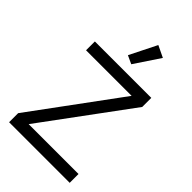

<svg xmlns="http://www.w3.org/2000/svg" viewBox="-279 -1043 1138 1138"><g transform="rotate(45 290.0 -474.5)"><path d="M544 0H36V-76L439 -624H57V-698H530V-622L126 -74H544ZM305 -755 253 -779 338 -949 411 -914Z"/></g></svg>

Font: IBM Plex Sans
Style: Regular
Weight: 400
Designer: Mike Abbink, Paul van der Laan, Pieter van Rosmalen
Foundry: Bold Monday
Version: Version 3.005